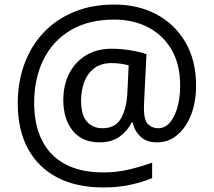

<svg xmlns="http://www.w3.org/2000/svg" viewBox="-20 -734 939 843"><path d="M841 -357Q841 -311 830.5 -267Q820 -223 798 -187.5Q776 -152 744 -130.5Q712 -109 668 -109Q622 -109 595.5 -135.5Q569 -162 563 -196H558Q540 -159 505 -134Q470 -109 417 -109Q341 -109 299.5 -160Q258 -211 258 -295Q258 -361 284 -411.5Q310 -462 357.5 -491Q405 -520 470 -520Q514 -520 556.5 -512.5Q599 -505 623 -496L613 -293Q612 -275 612 -267.5Q612 -260 612 -257Q612 -205 630.5 -188Q649 -171 674 -171Q705 -171 726.5 -196.5Q748 -222 759.5 -264.5Q771 -307 771 -358Q771 -451 733.5 -515.5Q696 -580 630.5 -614Q565 -648 482 -648Q368 -648 289.5 -601Q211 -554 170.5 -471.5Q130 -389 130 -283Q130 -185 165 -116.5Q200 -48 267.5 -12.5Q335 23 433 23Q494 23 549.5 9.5Q605 -4 648 -20V48Q605 66 551.5 77.5Q498 89 433 89Q315 89 231 45Q147 1 102.5 -81.5Q58 -164 58 -280Q58 -373 87 -452.5Q116 -532 171 -590.5Q226 -649 304.5 -681.5Q383 -714 482 -714Q586 -714 667 -671Q748 -628 794.5 -548Q841 -468 841 -357ZM336 -293Q336 -229 361.5 -200Q387 -171 430 -171Q486 -171 510.5 -213Q535 -255 539 -322L545 -447Q532 -451 512 -454Q492 -457 471 -457Q422 -457 392 -433Q362 -409 349 -371.5Q336 -334 336 -293Z"/></svg>

Font: odia115
Style: Regular
Weight: 400
Designer: Amélie Bonet and Sol Matas
Foundry: Google LLC
Version: Version 2.003